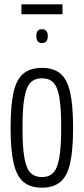

<svg xmlns="http://www.w3.org/2000/svg" viewBox="-20 -858 388 888"><path d="M29 -267Q29 -370 42.5 -430.5Q56 -491 88 -517.5Q120 -544 174 -544Q228 -544 259.5 -517.5Q291 -491 304.5 -430.5Q318 -370 318 -267Q318 -164 304.5 -103.5Q291 -43 259 -16.5Q227 10 174 10Q120 10 88.5 -16.5Q57 -43 43 -103.5Q29 -164 29 -267ZM84 -267Q84 -177 93 -127Q102 -77 122 -58Q142 -39 174 -39Q206 -39 225.5 -58Q245 -77 254 -127Q263 -177 263 -267Q263 -358 254.5 -407.5Q246 -457 226.5 -476.5Q207 -496 174 -496Q141 -496 121.5 -476.5Q102 -457 93 -407.5Q84 -358 84 -267ZM174 -659Q148 -659 148 -691Q148 -723 174 -723Q201 -723 201 -691Q201 -659 174 -659ZM79 -792V-838H269V-792Z"/></svg>

Font: Georama Condensed Light
Style: Regular
Weight: 300
Width: 3
Designer: Jean-Baptiste Levee
Foundry: Production Type
Version: Version 1.000